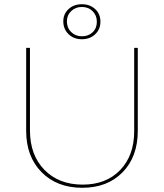

<svg xmlns="http://www.w3.org/2000/svg" viewBox="-20 -885 777 910"><path d="M280 -784Q280 -819 305 -842Q330 -865 368 -865Q406 -865 431 -842Q456 -819 456 -782Q456 -746 431 -722.5Q406 -699 368 -699Q330 -699 305 -723Q280 -747 280 -784ZM368 -713Q399 -713 419 -732Q439 -751 439 -782Q439 -812 419 -832Q399 -852 368 -852Q338 -852 317.5 -832.5Q297 -813 297 -784Q297 -753 317.5 -733Q338 -713 368 -713ZM370 5Q250 5 177 -69Q104 -143 104 -265V-658H122V-267Q122 -150 190.5 -80Q259 -10 372 -10Q483 -10 549.5 -79Q616 -148 616 -263V-658H633V-265Q633 -142 561 -68.5Q489 5 370 5Z"/></svg>

Font: EauTestSC Thin
Style: Regular
Weight: 250
Designer: Christian Thalmann (Catharsis Fonts)
Version: Version 0.001;PS 000.001;hotconv 1.0.88;makeotf.lib2.5.64775